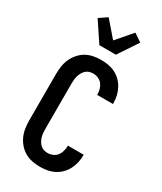

<svg xmlns="http://www.w3.org/2000/svg" viewBox="-244 -1076 987 1170"><g transform="rotate(30 250.0 -491.5)"><path d="M247 8Q220 8 192.5 2.5Q165 -3 141.5 -16.5Q118 -30 99.5 -51.5Q81 -73 70 -98Q59 -123 55 -150.5Q51 -178 51 -205V-530Q51 -557 55 -584.5Q59 -612 70 -637Q81 -662 99.5 -683.5Q118 -705 141.5 -718.5Q165 -732 192.5 -737.5Q220 -743 247 -743Q273 -743 298.5 -738.5Q324 -734 347 -722.5Q370 -711 388.5 -692.5Q407 -674 419 -651.5Q431 -629 437 -603.5Q443 -578 443 -552V-546H332V-549Q332 -567 327 -585Q322 -603 311 -617.5Q300 -632 282.5 -639.5Q265 -647 247 -647Q233 -647 220 -643Q207 -639 197 -630Q187 -621 180 -609Q173 -597 169 -584Q165 -571 163.5 -557.5Q162 -544 162 -530V-205Q162 -191 163.5 -177.5Q165 -164 169 -151Q173 -138 180 -126Q187 -114 197 -105Q207 -96 220 -92Q233 -88 247 -88Q265 -88 282.5 -95.5Q300 -103 311 -117.5Q322 -132 327 -150Q332 -168 332 -186V-189H443V-183Q443 -157 437 -131.5Q431 -106 419 -83.5Q407 -61 388.5 -42.5Q370 -24 347 -12.5Q324 -1 298.5 3.5Q273 8 247 8ZM192 -815 100 -953 156 -991 250 -882 344 -991 400 -953 308 -815Z"/></g></svg>

Font: Iosevka Fixed
Style: Bold
Weight: 700
Monospace: yes
Designer: Belleve Invis
Foundry: Belleve Invis
Version: Version 32.3.0